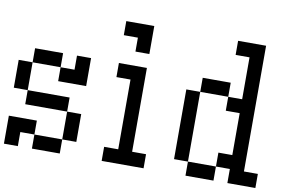

<svg xmlns="http://www.w3.org/2000/svg" viewBox="-84 -923 1668 1128"><g transform="rotate(10 750.0 -359.0)"><path d="M0 -276.4V-442.4H83V-526.4H250V-442.4H333V-526.4H417V-359.4H250V-442.4H83V-276.4H333V-192.4H417V-26.4H333V-192.4H83V-276.4ZM0 57.6V-109.4H167V-26.4H333V57.6H167V-26.4H83V57.6Z M583 -692.4V-776.4H750V-609.4H667V-692.4ZM583 -26.4H667V-442.4H583V-526.4H750V-26.4H833V57.6H583Z M1000 -26.4V-442.4H1083V-526.4H1250V-442.4H1333V-692.4H1250V-776.4H1417V-26.4H1500V57.6H1333V-26.4H1250V-109.4H1333V-359.4H1250V-442.4H1083V-26.4H1250V57.6H1083V-26.4Z"/></g></svg>

Font: KH Dot kagurazaka 12
Style: Regular
Weight: 400
Designer: Original version for X68000 by Keitarou Hiraki (http://hp.vector.co.jp/authors/VA000874/) / TrueType conversion by Homem
Version: Version 1.00.20150527